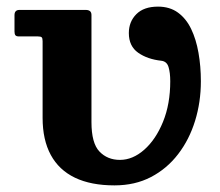

<svg xmlns="http://www.w3.org/2000/svg" viewBox="-20 -550 664 580"><path d="M342.3 -67 325.8 10Q387.8 10 436.1 -15.2Q484.5 -40.5 518.1 -84.4Q551.8 -128.2 569.3 -185Q586.8 -241.7 586.8 -304.5Q586.8 -349.7 579.6 -390.5Q572.5 -431.3 557.4 -462.6Q542.3 -494 517.5 -512Q492.8 -530 457.3 -530Q414.5 -530 391.9 -507.2Q369.2 -484.5 369.2 -450.2Q369.2 -410.5 397.4 -390.7Q425.5 -371 467.3 -366.5Q484 -364.5 489.1 -347.5Q494.3 -330.5 494.3 -304.5Q494.3 -235.5 472.4 -181.9Q450.5 -128.3 415.6 -97.6Q380.8 -67 342.3 -67ZM94.2 -440Q103.2 -440 106 -437.2Q108.7 -434.5 108.7 -425.5V-194Q108.7 -127.5 133.4 -82Q158 -36.5 206.4 -13.2Q254.8 10 325.8 10L342.3 -67Q304.5 -67 280.4 -92.3Q256.3 -117.5 256.3 -181V-504.5Q256.3 -512.7 251.8 -516.4Q247.3 -520 239.3 -520H38.3Q31.3 -520 27.5 -516Q23.8 -512 23.8 -504.5V-454.5Q23.8 -446.5 26.8 -443.2Q29.8 -440 36.8 -440Z"/></svg>

Font: Besley
Style: Regular
Weight: 400
Designer: Owen Earl
Foundry: indestructible type*
Version: Version 4.000